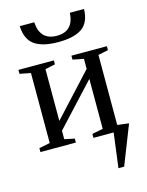

<svg xmlns="http://www.w3.org/2000/svg" viewBox="-129 -764 793 1036"><g transform="rotate(-15 267.5 -246.0)"><path d="M445 -685H444Q442 -610 397.5 -579Q353 -548 265 -548Q177 -548 132.5 -579.5Q88 -611 85 -685H166Q172 -583 266 -583Q359 -583 365 -685ZM519 -26 433 193H401L426 0H313V-22L374 -34V-313L159 -81V-34L215 -22V0H17V-22L78 -34V-425L17 -437V-459H215V-437L159 -425V-136L374 -369V-425L313 -437V-459H511V-437L455 -425V-34Z"/></g></svg>

Font: Libra Serif Modern
Style: Regular
Weight: 400
Designer: Stefan Peev, Context Ltd
Foundry: Stefan Peev, Context Ltd
Version: Version 1.000